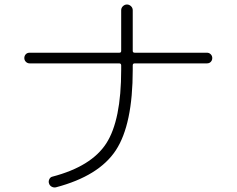

<svg xmlns="http://www.w3.org/2000/svg" viewBox="-20 -802 1040 844"><path d="M110.4 -523.4Q100.6 -523.4 93.8 -530.3Q86.9 -537.1 86.9 -546.9Q86.9 -556.6 93.3 -563.5Q99.6 -570.3 110.4 -570.3H504.9Q512.7 -570.3 512.7 -578.1V-756.8Q512.7 -767.6 520.5 -774.9Q528.3 -782.2 538.1 -782.2Q547.9 -782.2 555.7 -774.9Q563.5 -767.6 563.5 -756.8V-578.1Q563.5 -570.3 572.3 -570.3H889.6Q899.4 -570.3 906.2 -563.5Q913.1 -556.6 913.1 -546.9Q913.1 -537.1 906.7 -530.3Q900.4 -523.4 889.6 -523.4H572.3Q563.5 -523.4 563.5 -514.6V-495.1Q563.5 -254.9 489.3 -141.6Q415 -28.3 225.6 21.5Q215.8 23.4 207 18.6Q198.2 13.7 195.3 3.9Q192.4 -4.9 196.8 -14.2Q201.2 -23.4 210 -25.4Q381.8 -70.3 447.3 -171.9Q512.7 -273.4 512.7 -495.1V-514.6Q512.7 -522.5 504.9 -523.4Z"/></svg>

Font: Rounded Mgen+ 1mn light
Style: Regular
Weight: 200
Designer: [Source Han Sans]
Ryoko NISHIZUKA  (kana & ideographs); Paul D. Hunt (Latin, Greek & Cyrillic); Wenlong ZHANG  (bopomofo
Version: Version 1.059.20150602